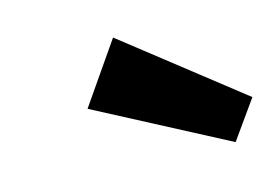

<svg xmlns="http://www.w3.org/2000/svg" viewBox="-37 -872 418 292"><g transform="rotate(-10 172.0 -725.5)"><path d="M344 -694 307 -631 94 -720 151 -820Z"/></g></svg>

Font: FiraGO Medium
Style: Italic
Weight: 500
Italic angle: -8°
Designer: bBox Type GmbH
Foundry: bBox Type GmbH
Version: Version 1.001